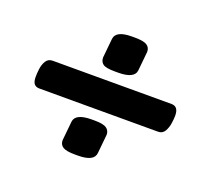

<svg xmlns="http://www.w3.org/2000/svg" viewBox="-87 -561 733 670"><g transform="rotate(20 280.0 -225.5)"><path d="M507 -279Q520 -279 526.5 -270.5Q533 -262 533 -245Q533 -234 530.5 -216.5Q528 -199 520 -185.5Q512 -172 496 -172H55Q42 -172 35.5 -180Q29 -188 29 -206Q29 -218 31 -235Q33 -252 41 -265.5Q49 -279 66 -279ZM275 -133Q307 -133 319 -124.5Q331 -116 331 -101L324 -30Q321 2 261 2H250Q218 2 205.5 -6Q193 -14 193 -30L200 -101Q203 -133 264 -133ZM308 -453Q340 -453 352.5 -445Q365 -437 365 -421L358 -350Q355 -318 294 -318H283Q249 -318 238 -326Q227 -334 227 -350L234 -421Q237 -453 297 -453Z"/></g></svg>

Font: Asap VF Beta
Style: Italic
Weight: 400
Italic angle: -6°
Designer: Pablo Cosgaya
Foundry: Pablo Cosgaya
Version: Version 1.007